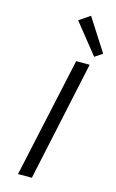

<svg xmlns="http://www.w3.org/2000/svg" viewBox="-137 -964 617 1018"><g transform="rotate(15 172.0 -455.5)"><path d="M302 -705 170 -870 230 -911 344 -733ZM73 0 216 -658H290L149 0Z"/></g></svg>

Font: EauTestInfant
Style: Italic
Weight: 400
Italic angle: -12°
Designer: Christian Thalmann (Catharsis Fonts)
Version: Version 0.001;PS 000.001;hotconv 1.0.88;makeotf.lib2.5.64775